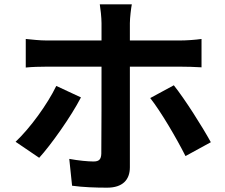

<svg xmlns="http://www.w3.org/2000/svg" viewBox="-20 -821 1040 887"><path d="M589 -801H441C444 -784 449 -740 449 -714V-634H195C164 -634 129 -638 99 -641V-509C127 -512 165 -513 195 -513H449V-512C449 -465 449 -148 448 -111C447 -85 438 -75 412 -75C387 -75 343 -79 300 -87L313 37C363 44 422 46 475 46C546 46 580 10 580 -48V-513H813C841 -513 880 -512 911 -510V-641C884 -637 841 -634 812 -634H580V-714C580 -739 586 -787 589 -801ZM783 -427 674 -368C723 -306 794 -185 837 -100L954 -164C914 -237 834 -363 783 -427ZM354 -371 240 -424C199 -339 119 -229 52 -166L161 -92C215 -151 308 -282 354 -371Z"/></svg>

Font: DAIFUKU Sans JP
Style: Bold
Weight: 700
Designer: Original font ‘Source Han Sans JP’ : Ryoko NISHIZUKA  (kana, bopomofo & ideographs); Paul D. Hunt (Latin, Greek & Cyrill
Foundry: Daifuku
Version: Version 1.001